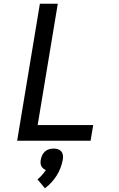

<svg xmlns="http://www.w3.org/2000/svg" viewBox="-20 -755 640 1030"><path d="M72 0 194 -735H290L182 -84H480L466 0ZM221 255 181 207Q194 197 205.5 184Q217 171 226 157Q218 154 211.5 148.5Q205 143 201.5 135.5Q198 128 197.5 119Q197 110 199 101Q201 89 206.5 77.5Q212 66 221.5 57.5Q231 49 243.5 45.5Q256 42 268 42Q280 42 291 45.5Q302 49 309 57.5Q316 66 317.5 77.5Q319 89 317 101Q313 123 305 144.5Q297 166 284.5 186Q272 206 256 223.5Q240 241 221 255Z"/></svg>

Font: Iosevka Curly Medium Extended
Style: Italic
Weight: 500
Width: 7
Italic angle: -9°
Monospace: yes
Designer: Belleve Invis
Foundry: Belleve Invis
Version: Version 11.1.0; ttfautohint (v1.8.3)